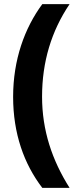

<svg xmlns="http://www.w3.org/2000/svg" viewBox="-20 -744 369 922"><path d="M43 -279C43 -103 95 43 183 158H314C230 25 182 -118 182 -280C182 -447 227 -595 314 -724H183C98 -609 43 -457 43 -279Z"/></svg>

Font: Noto Sans Gujarati Condensed ExtraBold
Style: Regular
Weight: 800
Width: 3
Designer: Jelle Bosma - Monotype Design Team, Universal Thirst
Foundry: Monotype Imaging Inc.
Version: Version 2.106